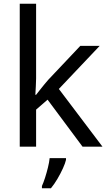

<svg xmlns="http://www.w3.org/2000/svg" viewBox="-20 -780 574 1021"><path d="M172 -363Q172 -347 170.5 -321Q169 -295 168 -276H172Q178 -284 190 -299Q202 -314 214.5 -329.5Q227 -345 236 -355L407 -536H510L293 -307L525 0H419L233 -250L172 -197V0H85V-760H172ZM331 70Q327 88 314.5 115.5Q302 143 285.5 171Q269 199 251 221H203V209Q211 192 219.5 165.5Q228 139 235 110.5Q242 82 244 61H331Z"/></svg>

Font: Noto Sans Lao UI
Style: Regular
Weight: 400
Designer: Monotype Design Team
Foundry: Monotype Imaging Inc.
Version: Version 2.000